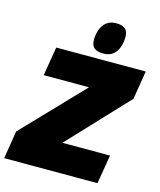

<svg xmlns="http://www.w3.org/2000/svg" viewBox="-156 -1022 931 1117"><g transform="rotate(15 309.5 -463.5)"><path d="M-23 0 4 -168 347 -526H74L103 -700H642L614 -528L281 -174H568L539 0ZM375 -737Q340 -737 321.5 -751.5Q303 -766 303 -800Q303 -832 313 -861Q323 -890 345.5 -908.5Q368 -927 404 -927Q439 -927 457.5 -912.5Q476 -898 476 -863Q476 -831 466 -802Q456 -773 434 -755Q412 -737 375 -737Z"/></g></svg>

Font: Georama ExtraCondensed Thin Black
Style: Italic
Weight: 900
Italic angle: -9°
Version: Version 1.001